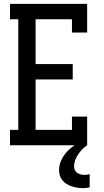

<svg xmlns="http://www.w3.org/2000/svg" viewBox="-20 -755 540 998"><path d="M32 0V-80H75V-655H32V-735H433V-586H354V-655H165V-422H358V-342H165V-80H354V-149H433V0ZM410 223Q395 223 381 220.5Q367 218 353 213.5Q339 209 326.5 201.5Q314 194 304.5 182.5Q295 171 291 157Q287 143 287 128Q287 100 300.5 73.5Q314 47 334.5 27Q355 7 380.5 -7.5Q406 -22 433 -31V0Q419 9 407.5 21Q396 33 386.5 47Q377 61 371 77Q365 93 365 109Q365 119 369 128.5Q373 138 381 143.5Q389 149 398.5 151.5Q408 154 418 154Q425 154 432 153Q439 152 446 150V219Q437 221 428 222Q419 223 410 223Z"/></svg>

Font: Iosevka Curly Slab Medium
Style: Regular
Weight: 500
Monospace: yes
Designer: Belleve Invis
Foundry: Belleve Invis
Version: Version 22.1.2; ttfautohint (v1.8.4)